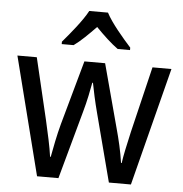

<svg xmlns="http://www.w3.org/2000/svg" viewBox="-54 -818 827 868"><g transform="rotate(5 360.0 -383.5)"><path d="M401 -766H316C293 -722 241 -659 205 -617V-606H259C290 -628 324 -662 358 -697C392 -662 427 -629 459 -606H515V-617C479 -657 424 -721 401 -766ZM391 -311 472 -1H572L709 -537H623L551 -237C538 -180 526 -125 522 -94H519C512 -145 498 -203 486 -246L408 -537H314L233 -246C219 -195 207 -132 200 -94H197C191 -139 177 -201 164 -258L98 -537H10L146 -1H243L328 -310C342 -359 352 -411 358 -444H361C367 -412 378 -360 391 -311Z"/></g></svg>

Font: Noto Sans Malayalam SemiCondensed
Style: Regular
Weight: 400
Width: 4
Designer: Jelle Bosma - Monotype Design Team
Foundry: Monotype Imaging Inc.
Version: Version 2.104